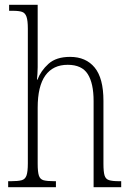

<svg xmlns="http://www.w3.org/2000/svg" viewBox="-20 -780 549 800"><path d="M14 0V-25H26Q55 -25 70 -29Q85 -33 90.5 -49Q96 -65 96 -99V-661Q96 -694 90.5 -710Q85 -726 72 -730.5Q59 -735 34 -735H18V-760H137V-500Q137 -487 136 -472.5Q135 -458 134 -448H136Q150 -485 182 -514Q214 -543 272 -543Q338 -543 374.5 -498.5Q411 -454 411 -360V-98Q411 -65 415.5 -49.5Q420 -34 434 -29.5Q448 -25 476 -25H485V0H370V-359Q370 -433 345.5 -471.5Q321 -510 262 -510Q201 -510 169 -465.5Q137 -421 137 -331V-98Q137 -64 142 -48.5Q147 -33 161.5 -29Q176 -25 206 -25H213V0Z"/></svg>

Font: Noto Serif Sinhala Condensed ExtraLight
Style: Regular
Weight: 200
Width: 3
Designer: Jelle Bosma - Monotype Design Team
Foundry: Monotype Imaging Inc.
Version: Version 2.007; ttfautohint (v1.8.4.7-5d5b)